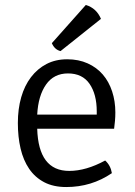

<svg xmlns="http://www.w3.org/2000/svg" viewBox="-20 -742 543 774"><path d="M440 -223H130Q135 -53 259 -53Q327 -53 404 -95Q426 -75 431 -44Q349 12 247 12Q195 12 158 -7.5Q121 -27 97.5 -61.5Q74 -96 63 -143Q52 -190 52 -246Q52 -303 65.5 -350Q79 -397 105 -431Q131 -465 167.5 -484Q204 -503 251 -503Q297 -503 333.5 -486.5Q370 -470 394.5 -441.5Q419 -413 432 -373.5Q445 -334 445 -289Q445 -271 443.5 -254.5Q442 -238 440 -223ZM130 -280H370V-293Q370 -362 341 -404Q312 -446 254 -446Q197 -446 165.5 -401Q134 -356 130 -280ZM189 -568 326 -722Q369 -709 387 -666L224 -536Q200 -542 189 -568Z"/></svg>

Font: Signika
Style: Light
Weight: 300
Designer: Anna Giedrys
Foundry: Anna Giedrys
Version: Version 1.001